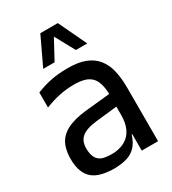

<svg xmlns="http://www.w3.org/2000/svg" viewBox="-217 -1017 1019 1140"><g transform="rotate(-30 292.5 -447.0)"><path d="M418 0V-307Q418 -313 418 -322.5Q418 -332 418.5 -342Q419 -352 419 -361Q419 -370 419 -374Q419 -425 409 -458Q399 -491 379 -509Q359 -527 330.5 -534Q302 -541 266 -541Q213 -541 163.5 -530.5Q114 -520 64 -500V-603Q119 -625 170 -634.5Q221 -644 276 -644Q352 -645 401 -625.5Q450 -606 478.5 -569.5Q507 -533 518.5 -481.5Q530 -430 530 -365V0ZM227 11Q166 11 122.5 -4Q79 -19 55.5 -54Q32 -89 28 -146Q24 -214 44 -261Q64 -308 114.5 -335Q165 -362 250 -371L438 -390V-304L275 -286Q201 -278 168.5 -250.5Q136 -223 139 -164Q142 -123 158 -102.5Q174 -82 201.5 -76Q229 -70 264 -71Q291 -72 318 -80.5Q345 -89 367.5 -108Q390 -127 404 -161Q418 -195 418 -247L436 -113H414Q399 -64 372.5 -37Q346 -10 309.5 0Q273 10 227 11ZM378 -713 273 -905H365L456 -713ZM154 -713 245 -905H336L232 -713Z"/></g></svg>

Font: Matangi
Style: Bold
Weight: 700
Designer: Prashant Pant
Foundry: The Graphic Ant
Version: Version 3.002